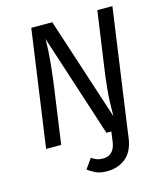

<svg xmlns="http://www.w3.org/2000/svg" viewBox="-130 -786 936 1095"><g transform="rotate(-15 338.5 -238.0)"><path d="M365 213Q325 213 298 200Q271 187 254 173L295 115Q311 125 325.5 131Q340 137 363 137Q394 137 413.5 118Q433 99 439 60L447 0H541L533 60Q522 139 477 176Q432 213 365 213ZM549 -689H638L541 0H418L221 -607Q221 -565 218 -521.5Q215 -478 209.5 -427.5Q204 -377 195 -313L151 0H62L159 -689H283L481 -81Q481 -127 482.5 -164Q484 -201 487.5 -237.5Q491 -274 496 -316Z"/></g></svg>

Font: Fira Sans Variable
Style: Italic
Weight: 397
Italic angle: -8°
Designer: Carrois Corporate & Edenspiekermann AG
Foundry: Carrois Corporate GbR & Edenspiekermann AG
Version: Version 4.202